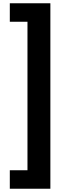

<svg xmlns="http://www.w3.org/2000/svg" viewBox="-20 -886 403 1174"><path d="M40 155H148V-753H40V-866H288V268H40Z"/></svg>

Font: Noto Sans Telugu UI ExtraBold
Style: Regular
Weight: 800
Designer: Jelle Bosma - Monotype Design Team
Foundry: Monotype Imaging Inc.
Version: Version 2.005; ttfautohint (v1.8.4.7-5d5b)